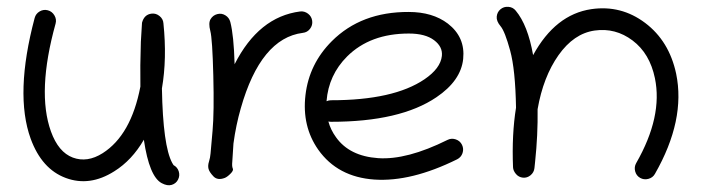

<svg xmlns="http://www.w3.org/2000/svg" viewBox="-20 -523 2065 565"><path d="M397.9 -456.1Q404.3 -480.5 426.3 -482.9Q439 -484.4 449.5 -475.8Q460 -467.3 460.9 -454.6Q471.7 -350.6 456.5 -262.7Q459.5 -93.8 486.8 -43.5Q489.7 -38.6 490.7 -37.1Q502.4 -30.8 506.1 -18.3Q509.8 -5.9 503.9 5.6Q498 17.1 485.4 21Q472.7 24.9 456.1 16.1Q419.4 -2.9 403.3 -111.8Q368.2 -51.3 316.4 -19Q244.1 26.9 173.6 0.7Q103 -25.4 70.3 -114.7Q22.5 -246.6 82 -470.2Q85.4 -482.9 96.9 -489.5Q108.4 -496.1 120.8 -492.7Q133.3 -489.3 140.1 -477.8Q147 -466.3 143.6 -453.6Q87.9 -252.9 129.9 -136.2Q151.9 -75.2 194.3 -59.3Q236.8 -43.5 282.2 -72.3Q365.7 -125.5 393.1 -268.1Q392.1 -328.1 394.5 -399.9Z M657.7 -458.5Q668 -418.9 670.4 -334Q741.2 -473.6 863.3 -489.3Q876 -490.7 886.5 -482.7Q897 -474.6 898.7 -461.7Q900.4 -448.7 892.3 -438.2Q884.3 -427.7 871.1 -426.3Q747.1 -410.6 688.5 -204.1Q674.3 -154.8 667 -100.6Q665 -63 663.6 -48.1Q662.1 -33.2 665 -27.3Q668 -21.5 658.4 -12Q648.9 -2.4 641.6 0.5Q620.1 8.8 607.9 -4.2Q595.7 -17.1 593.5 -26.6Q591.3 -36.1 595 -47.6Q598.6 -59.1 599.6 -71.5Q600.6 -84 605.5 -138.2Q610.4 -192.4 607.7 -300.5Q605 -408.7 598.9 -431.9Q592.8 -455.1 599.6 -466.6Q606.4 -478 619.1 -481.4Q631.8 -484.9 643.1 -478Q654.3 -471.2 657.7 -458.5Z M946.3 -165.5Q953.1 -140.6 968.8 -119.1Q1008.3 -63.5 1092.8 -57.6Q1177.2 -51.8 1296.9 -111.3Q1308.6 -117.2 1321.3 -112.8Q1334 -108.4 1339.6 -96.7Q1345.2 -85 1341.1 -72.5Q1336.9 -60.1 1325.2 -54.2Q1189.9 12.7 1081.8 5.4Q973.6 -2 916.5 -82.5Q868.2 -151.4 878.9 -243.2Q889.6 -335 956.5 -401.9Q1043 -488.3 1182.6 -487.8Q1252.9 -487.8 1297.9 -453.6Q1349.6 -413.6 1343 -349.6Q1336.4 -285.6 1264.2 -236.8Q1157.7 -164.6 954.1 -164.6Q950.2 -164.6 946.3 -165.5ZM940.9 -225.1Q947.3 -228 954.1 -228Q1138.2 -228 1229 -289.6Q1276.4 -321.8 1280.3 -358.4Q1283.2 -385.3 1257.3 -404.8Q1231.4 -424.3 1183.1 -424.3Q1069.3 -424.3 1001.5 -356.9Q946.8 -302.2 940.9 -225.1Z M1497.6 -491.7Q1533.2 -449.2 1548.8 -360.8Q1614.3 -480.5 1720.2 -496.1Q1807.6 -508.8 1878.4 -455.6Q1949.2 -402.3 1969.7 -306.2Q1998 -169.9 1907.2 -11.2Q1900.9 0 1887.9 3.4Q1875 6.8 1863.8 0.5Q1852.5 -5.9 1849.1 -18.8Q1845.7 -31.7 1852.1 -43Q1930.7 -180.2 1907.2 -293Q1892.1 -365.7 1841.6 -403.8Q1791 -441.9 1729.7 -433.1Q1668.5 -424.3 1623.5 -360.6Q1578.6 -296.9 1562 -201.7Q1563 -125.5 1554.7 -47.4L1552.7 -28.3Q1551.3 -15.6 1541.3 -7.3Q1531.2 1 1518.8 -0.2Q1506.3 -1.5 1498.3 -11Q1490.2 -20.5 1489.7 -30.8Q1485.8 -127.9 1498.5 -206.1Q1496.6 -317.9 1481.2 -374.3Q1465.8 -430.7 1453.1 -445.8Q1440.4 -460.9 1441.7 -474.1Q1442.9 -487.3 1452.6 -495.6Q1462.4 -503.9 1475.8 -502.9Q1489.3 -502 1497.6 -491.7Z"/></svg>

Font: Chilanka
Style: Regular
Weight: 400
Designer: Santhosh Thottingal <santhosh.thottingal@gmail.com>
Foundry: Swathanthra Malayalam Computing(SMC)
Version: Version 1.3; 20181103